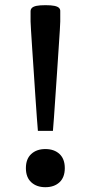

<svg xmlns="http://www.w3.org/2000/svg" viewBox="-20 -734 360 760"><path d="M218.5 -689.5V-649Q218.5 -643 216.8 -613.8Q215 -584.5 212 -540.5Q209 -496.5 205.8 -446.8Q202.5 -397 199.2 -350Q196 -303 193.5 -267.2Q191 -231.5 189.5 -216H130Q128.5 -231.5 126 -267.2Q123.5 -303 120.2 -350Q117 -397 113.8 -446.8Q110.5 -496.5 107.5 -540.5Q104.5 -584.5 102.8 -613.8Q101 -643 101 -649V-689.5Q101 -697 106.2 -702.5Q111.5 -708 124.2 -710.8Q137 -713.5 160 -713.5Q182.5 -713.5 195.5 -710.8Q208.5 -708 213.8 -702.5Q219 -697 218.5 -689.5ZM159.5 -144Q194.5 -144 215.5 -124.5Q236.5 -105 236.5 -68.5Q236.5 -32 215.5 -12.5Q194.5 7 159.5 7Q125 7 103.8 -12.5Q82.5 -32 82.5 -68.5Q82.5 -105 103.8 -124.5Q125 -144 159.5 -144Z"/></svg>

Font: Newsreader 7pt
Style: Regular
Weight: 400
Designer: Hugues Gentile
Foundry: Production Type
Version: Version 1.003